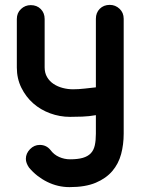

<svg xmlns="http://www.w3.org/2000/svg" viewBox="-20 -759 579 787"><path d="M487 -211Q487 -167 476.5 -127.5Q466 -88 440.5 -58Q415 -28 372.5 -10Q330 8 265 8Q217 8 173.5 -13.5Q130 -35 99 -72Q86 -91 86 -108Q86 -130 103 -147.5Q120 -165 143 -165Q170 -165 187 -144Q201 -125 222.5 -115.5Q244 -106 267 -106Q299 -106 319.5 -112Q340 -118 352 -130.5Q364 -143 368.5 -163Q373 -183 373 -211V-287Q345 -282 317.5 -281Q290 -280 267 -280Q225 -280 185.5 -294.5Q146 -309 116 -335.5Q86 -362 67.5 -399.5Q49 -437 49 -482V-681Q49 -706 66 -722Q83 -738 106 -738Q131 -738 147 -722Q163 -706 163 -681V-483Q163 -460 173 -443Q183 -426 199.5 -415Q216 -404 237 -398.5Q258 -393 279 -393Q302 -393 328 -396L373 -401V-682Q373 -707 389 -723Q405 -739 430 -739Q453 -739 470 -723Q487 -707 487 -682Z"/></svg>

Font: VDS
Style: Bold
Weight: 700
Designer: artmaker
Foundry: artmaker
Version: Version 1.000 2009 initial release